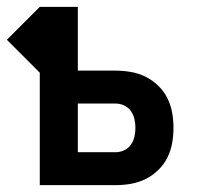

<svg xmlns="http://www.w3.org/2000/svg" viewBox="-57 -540 577 560"><path d="M59 0V-328L-37 -424L59 -520H170V-334H280Q303 -334 325.5 -330Q348 -326 368 -316Q388 -306 404.5 -290Q421 -274 431 -254Q441 -234 445 -212Q449 -190 449 -167Q449 -144 445 -122Q441 -100 431 -80Q421 -60 404.5 -44Q388 -28 368 -18Q348 -8 325.5 -4Q303 0 280 0ZM280 -96Q293 -96 305 -101.5Q317 -107 324.5 -117.5Q332 -128 335 -141Q338 -154 338 -167Q338 -180 335 -193Q332 -206 324.5 -216.5Q317 -227 305 -232.5Q293 -238 280 -238H170V-96Z"/></svg>

Font: Iosevka Algr
Style: Bold
Weight: 700
Monospace: yes
Designer: Belleve Invis
Foundry: Belleve Invis
Version: Version 26.0.2; ttfautohint (v1.8.3)